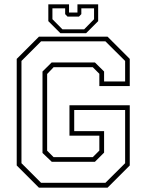

<svg xmlns="http://www.w3.org/2000/svg" viewBox="-20 -870 679 890"><path d="M160.5 0 57.5 -103V-597L160.5 -700H478.5L581.5 -597V-471H440.5V-528L410 -558.5H228.5L198.5 -527V-171.5L228.5 -141.5H410L440.5 -172V-241H302V-382H581.5V-103L478.5 0ZM170.5 -22.5H468.5L560 -113.5V-360H324V-262H462.5V-162.5L420 -120H220L177 -161V-538.5L219.5 -580.5H420L462.5 -538.5V-492.5H560V-587.5L468.5 -678.5H170.5L79.5 -587.5V-113.5ZM260 -716 204 -772V-850H300V-812H339V-850H435V-772L379 -716ZM269.5 -734H370L416 -781V-831.5H357V-804.5L346 -793H293L282 -804.5V-831.5H223V-781Z"/></svg>

Font: Tourney ExtraLight
Style: Regular
Weight: 250
Designer: Tyler Finck
Foundry: Etcetera Type Co
Version: Version 1.015